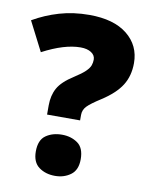

<svg xmlns="http://www.w3.org/2000/svg" viewBox="-83 -785 671 859"><g transform="rotate(10 252.5 -356.0)"><path d="M144 -294Q144 -339 162.5 -372.5Q181 -406 233 -439Q266 -460 282 -475.5Q298 -491 302.5 -504Q307 -517 307 -530Q307 -550 288.5 -562Q270 -574 240 -574Q167 -574 68 -522L0 -655Q55 -687 118 -705.5Q181 -724 254 -724Q365 -724 426 -675Q487 -626 487 -546Q487 -488 460 -445Q433 -402 371 -362Q327 -334 310.5 -317Q294 -300 294 -277V-252H144ZM123 -81Q123 -133 153 -154Q183 -175 226 -175Q267 -175 297 -154Q327 -133 327 -81Q327 -32 297 -10Q267 12 226 12Q183 12 153 -10Q123 -32 123 -81Z"/></g></svg>

Font: Noto Sans Thaana Black
Style: Regular
Weight: 900
Designer: David Williams
Foundry: Google Inc.
Version: Version 3.001; ttfautohint (v1.8.4.7-5d5b)